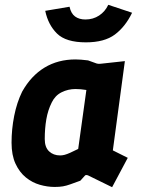

<svg xmlns="http://www.w3.org/2000/svg" viewBox="-20 -768 592 798"><path d="M207 9Q177 9 145.5 0Q114 -9 87.5 -30.5Q61 -52 44.5 -87.5Q28 -123 28 -175Q28 -231 39 -286.5Q50 -342 72 -387Q109 -453 165 -487Q221 -521 294 -521Q305 -521 317 -520Q329 -519 346 -517L382 -504Q388 -502 398 -503L499 -514L449 -143L511 -112L446 10L346 -39Q336 -43 332 -37L314 -17Q289 -8 272.5 -2Q256 4 241.5 6.5Q227 9 207 9ZM230 -122Q239 -122 248.5 -124.5Q258 -127 271.5 -133Q285 -139 305 -149L339 -394Q315 -398 294 -398Q263 -398 236 -384.5Q209 -371 195 -342Q179 -310 172.5 -272Q166 -234 166 -190Q166 -156 184 -139Q202 -122 230 -122ZM337 -592Q254 -592 217 -628.5Q180 -665 168 -723L269 -740Q275 -712 292 -699.5Q309 -687 335 -687Q367 -687 392 -703.5Q417 -720 430 -748L529 -715Q501 -657 457.5 -624.5Q414 -592 337 -592Z"/></svg>

Font: Finlandica
Style: Italic
Weight: 400
Italic angle: -8°
Designer: Niklas Ekholm, Juho Hiilivirta, Jaakko Suomalainen
Foundry: Helsinki Type Studio
Version: Version 1.064